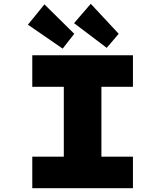

<svg xmlns="http://www.w3.org/2000/svg" viewBox="-20 -991 871 1011"><path d="M150 0V-166H316V-534H150V-700H680V-534H514V-166H680V0ZM542 -739 370 -869 458 -971 605 -813ZM310 -735 127 -861 214 -968 371 -813Z"/></svg>

Font: Lexend Mega ExtraBold
Style: Regular
Weight: 800
Designer: Bonnie Shaver-Troup, Thomas Jockin
Foundry: Lexend
Version: Version 1.007